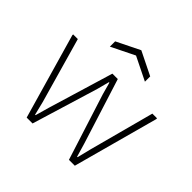

<svg xmlns="http://www.w3.org/2000/svg" viewBox="-185 -944 1131 1131"><g transform="rotate(45 380.5 -379.0)"><path d="M233 -686 379 -758 525 -686V-642L379 -714L233 -642ZM29 -533V-540H68L184 -132L205 -47H209L233 -132L356 -540H401L530 -132L555 -47H559L580 -132L689 -540H728V-533L583 0H534L402 -414L381 -490H377L357 -414L231 0H182Z"/></g></svg>

Font: Encode Sans Normal
Style: Thin
Weight: 100
Designer: Pablo Impallari, Andres Torresi
Foundry: Pablo Impallari, Andres Torresi
Version: Version 1.000; ttfautohint (v1.00) -l 8 -r 50 -G 200 -x 14 -